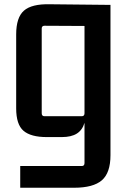

<svg xmlns="http://www.w3.org/2000/svg" viewBox="-20 -635 595 902"><path d="M377 131V-58Q367 -24 341 -7.5Q315 9 270 9H200Q125 9 90.5 -20.5Q56 -50 56 -126V-473Q56 -553 92.5 -585Q129 -617 214 -615L499 -612V94Q499 177 458.5 212Q418 247 328 247H75V145H364Q377 145 377 131ZM189 -89H364Q377 -89 377 -103V-513L189 -514Q176 -514 176 -501V-103Q176 -89 189 -89Z"/></svg>

Font: Kdam Thmor Pro
Style: Regular
Weight: 400
Designer: Sovichet Tep, Longdey Hak
Foundry: Anagata Design
Version: Version 1.003; ttfautohint (v1.8.4.7-5d5b)